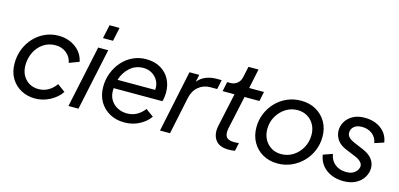

<svg xmlns="http://www.w3.org/2000/svg" viewBox="-67 -1157 3306 1592"><g transform="rotate(15 1586.0 -361.5)"><path d="M273 12Q209 12 155 -16.5Q101 -45 68.5 -98.5Q36 -152 36 -227Q36 -294 59 -351Q82 -408 122.5 -451Q163 -494 216.5 -518Q270 -542 331 -542Q387 -542 434 -521.5Q481 -501 512.5 -464.5Q544 -428 554 -378L469 -346Q459 -397 420 -428Q381 -459 326 -459Q268 -459 223 -428.5Q178 -398 152.5 -347Q127 -296 127 -235Q127 -162 170.5 -116.5Q214 -71 283 -71Q326 -71 364 -92Q402 -113 430 -153L497 -104Q463 -53 402 -20.5Q341 12 273 12Z M690 -618 715 -735H801L776 -618ZM559 0 672 -532H758L645 0Z M1040 12Q969 12 914 -18.5Q859 -49 827.5 -103Q796 -157 796 -229Q796 -292 817.5 -348Q839 -404 877.5 -448Q916 -492 968.5 -517Q1021 -542 1082 -542Q1156 -542 1207.5 -511.5Q1259 -481 1285.5 -430.5Q1312 -380 1312 -320Q1312 -294 1309 -274.5Q1306 -255 1301 -240H883Q882 -229 882 -218Q882 -172 903.5 -138Q925 -104 961.5 -85Q998 -66 1042 -66Q1092 -66 1129.5 -88.5Q1167 -111 1191 -144L1258 -95Q1225 -48 1167.5 -18Q1110 12 1040 12ZM1081 -466Q1012 -466 964 -423Q916 -380 896 -315H1219Q1223 -359 1204.5 -393Q1186 -427 1153 -446.5Q1120 -466 1081 -466Z M1345 0 1456 -530H1540L1527 -468Q1558 -505 1600 -520.5Q1642 -536 1688 -536H1731L1714 -455H1655Q1598 -455 1555 -420Q1512 -385 1498 -320L1431 0Z M1934 6Q1854 6 1820.5 -41Q1787 -88 1802 -162L1864 -450H1762L1779 -532H1807Q1840 -532 1865 -552Q1890 -572 1897 -608L1917 -700H2003L1968 -532H2095L2078 -450H1950L1888 -162Q1879 -116 1895 -91Q1911 -66 1965 -66Q1974 -66 1984.5 -67Q1995 -68 2004 -69L1989 1Q1975 4 1960.5 5Q1946 6 1934 6Z M2356 12Q2285 12 2229.5 -19Q2174 -50 2142 -105.5Q2110 -161 2110 -234Q2110 -297 2133.5 -353Q2157 -409 2198 -451.5Q2239 -494 2294 -518Q2349 -542 2413 -542Q2485 -542 2540.5 -511Q2596 -480 2628 -425Q2660 -370 2660 -298Q2660 -235 2636.5 -178.5Q2613 -122 2571 -79.5Q2529 -37 2474 -12.5Q2419 12 2356 12ZM2365 -71Q2421 -71 2467 -100.5Q2513 -130 2540.5 -179.5Q2568 -229 2568 -289Q2568 -338 2547 -376.5Q2526 -415 2489 -437Q2452 -459 2405 -459Q2349 -459 2303 -429.5Q2257 -400 2229 -351Q2201 -302 2201 -242Q2201 -192 2222.5 -153.5Q2244 -115 2280.5 -93Q2317 -71 2365 -71Z M2921 12Q2866 12 2819 -7Q2772 -26 2740.5 -63.5Q2709 -101 2700 -156L2780 -184Q2789 -129 2828 -98Q2867 -67 2924 -67Q2962 -67 2984.5 -80.5Q3007 -94 3017.5 -112Q3028 -130 3028 -144Q3028 -165 3009.5 -183Q2991 -201 2960 -213L2880 -246Q2825 -268 2800 -305Q2775 -342 2775 -385Q2775 -425 2796.5 -461Q2818 -497 2859 -519.5Q2900 -542 2959 -542Q3042 -542 3099 -500Q3156 -458 3167 -385L3088 -359Q3080 -408 3043.5 -435.5Q3007 -463 2955 -463Q2914 -463 2889 -442.5Q2864 -422 2864 -388Q2864 -367 2880.5 -350Q2897 -333 2925 -321L3010 -285Q3064 -262 3090 -228Q3116 -194 3116 -153Q3116 -111 3093.5 -73Q3071 -35 3027 -11.5Q2983 12 2921 12Z"/></g></svg>

Font: Plus Jakarta Display
Style: Italic
Weight: 400
Italic angle: -12°
Designer: Gumpita Rahayu
Foundry: Tokotype Studio
Version: Version 1.000